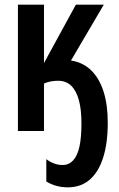

<svg xmlns="http://www.w3.org/2000/svg" viewBox="-20 -563 512 825"><path d="M443 -36Q443 53 423 115Q403 177 365 209.5Q327 242 271 242Q245 242 222 235.5Q199 229 179 217V121Q195 133 212.5 139.5Q230 146 249 146Q276 146 294.5 126Q313 106 321.5 66.5Q330 27 330 -33Q330 -92 319 -132.5Q308 -173 286 -194.5Q264 -216 230 -216Q213 -216 197.5 -213Q182 -210 169 -204V0H57V-543H169V-292L306 -543H426L285 -303Q337 -295 372 -260.5Q407 -226 425 -169.5Q443 -113 443 -36Z"/></svg>

Font: Noto Sans Display ExtraCondensed SemiBold
Style: Regular
Weight: 600
Width: 2
Designer: Monotype Design Team
Foundry: Monotype Imaging Inc.
Version: Version 2.003